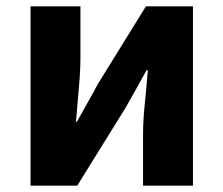

<svg xmlns="http://www.w3.org/2000/svg" viewBox="-20 -584 703 604"><path d="M76 0V-564H233V-402Q233 -360 228 -306.5Q223 -253 219 -201H222Q236 -227 255.5 -261Q275 -295 288 -320L439 -564H587V0H430V-162Q430 -204 435.5 -257.5Q441 -311 445 -363H441Q427 -338 408 -303.5Q389 -269 375 -245L223 0Z"/></svg>

Font: Noto Sans JP ExtraBold
Style: Regular
Weight: 800
Designer: Ryoko NISHIZUKA  (kana, bopomofo & ideographs); Paul D. Hunt (Latin, Greek & Cyrillic); Sandoll Communications , Soo-you
Foundry: Adobe
Version: Version 2.004-H2;hotconv 1.0.118;makeotfexe 2.5.65603